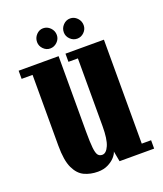

<svg xmlns="http://www.w3.org/2000/svg" viewBox="-127 -745 712 840"><g transform="rotate(-20 229.5 -325.0)"><path d="M184.5 11Q150 11 122 -2Q94 -15 77 -50.8Q60 -86.5 60 -155.5V-485H9V-523H195V-171Q195 -122 197.8 -96.2Q200.5 -70.5 207.5 -61.2Q214.5 -52 227.5 -52Q246 -52 258.5 -80.8Q271 -109.5 271 -170V-485H227V-523H406V-39H449.5V0H288.5L279.5 -48.5Q277 -37.5 264.8 -23.5Q252.5 -9.5 232 0.8Q211.5 11 184.5 11ZM298.5 -567Q279.5 -567 265.8 -580.8Q252 -594.5 252 -613Q252 -632.5 265.8 -646.8Q279.5 -661 298.5 -661Q317 -661 330.8 -646.8Q344.5 -632.5 344.5 -613Q344.5 -594.5 330.8 -580.8Q317 -567 298.5 -567ZM172.5 -567Q154.5 -567 141 -580.8Q127.5 -594.5 127.5 -613Q127.5 -632.5 141 -646.8Q154.5 -661 172.5 -661Q191.5 -661 205.5 -646.8Q219.5 -632.5 219.5 -613Q219.5 -594.5 205.5 -580.8Q191.5 -567 172.5 -567Z"/></g></svg>

Font: Imbue 10pt ExtraBold
Style: Regular
Weight: 800
Designer: Tyler Finck
Foundry: Etcetera Type Company
Version: Version 1.102; ttfautohint (v1.8.3)